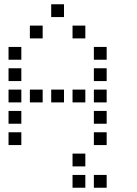

<svg xmlns="http://www.w3.org/2000/svg" viewBox="-20 -700 640 900"><path d="M221 -680Q220 -680 220 -680Q220 -680 220 -679V-621Q220 -620 220 -620Q220 -620 221 -620H279Q280 -620 280 -620Q280 -620 280 -621V-679Q280 -680 280 -680Q280 -680 279 -680ZM121 -580Q120 -580 120 -580Q120 -580 120 -579V-521Q120 -520 120 -520Q120 -520 121 -520H179Q180 -520 180 -520Q180 -520 180 -521V-579Q180 -580 180 -580Q180 -580 179 -580ZM321 -580Q320 -580 320 -580Q320 -580 320 -579V-521Q320 -520 320 -520Q320 -520 321 -520H379Q380 -520 380 -520Q380 -520 380 -521V-579Q380 -580 380 -580Q380 -580 379 -580ZM21 -480Q20 -480 20 -480Q20 -480 20 -479V-421Q20 -420 20 -420Q20 -420 21 -420H79Q80 -420 80 -420Q80 -420 80 -421V-479Q80 -480 80 -480Q80 -480 79 -480ZM421 -480Q420 -480 420 -480Q420 -480 420 -479V-421Q420 -420 420 -420Q420 -420 421 -420H479Q480 -420 480 -420Q480 -420 480 -421V-479Q480 -480 480 -480Q480 -480 479 -480ZM21 -380Q20 -380 20 -380Q20 -380 20 -379V-321Q20 -320 20 -320Q20 -320 21 -320H79Q80 -320 80 -320Q80 -320 80 -321V-379Q80 -380 80 -380Q80 -380 79 -380ZM421 -380Q420 -380 420 -380Q420 -380 420 -379V-321Q420 -320 420 -320Q420 -320 421 -320H479Q480 -320 480 -320Q480 -320 480 -321V-379Q480 -380 480 -380Q480 -380 479 -380ZM21 -280Q20 -280 20 -280Q20 -280 20 -279V-221Q20 -220 20 -220Q20 -220 21 -220H79Q80 -220 80 -220Q80 -220 80 -221V-279Q80 -280 80 -280Q80 -280 79 -280ZM121 -280Q120 -280 120 -280Q120 -280 120 -279V-221Q120 -220 120 -220Q120 -220 121 -220H179Q180 -220 180 -220Q180 -220 180 -221V-279Q180 -280 180 -280Q180 -280 179 -280ZM221 -280Q220 -280 220 -280Q220 -280 220 -279V-221Q220 -220 220 -220Q220 -220 221 -220H279Q280 -220 280 -220Q280 -220 280 -221V-279Q280 -280 280 -280Q280 -280 279 -280ZM321 -280Q320 -280 320 -280Q320 -280 320 -279V-221Q320 -220 320 -220Q320 -220 321 -220H379Q380 -220 380 -220Q380 -220 380 -221V-279Q380 -280 380 -280Q380 -280 379 -280ZM421 -280Q420 -280 420 -280Q420 -280 420 -279V-221Q420 -220 420 -220Q420 -220 421 -220H479Q480 -220 480 -220Q480 -220 480 -221V-279Q480 -280 480 -280Q480 -280 479 -280ZM21 -180Q20 -180 20 -180Q20 -180 20 -179V-121Q20 -120 20 -120Q20 -120 21 -120H79Q80 -120 80 -120Q80 -120 80 -121V-179Q80 -180 80 -180Q80 -180 79 -180ZM421 -180Q420 -180 420 -180Q420 -180 420 -179V-121Q420 -120 420 -120Q420 -120 421 -120H479Q480 -120 480 -120Q480 -120 480 -121V-179Q480 -180 480 -180Q480 -180 479 -180ZM21 -80Q20 -80 20 -80Q20 -80 20 -79V-21Q20 -20 20 -20Q20 -20 21 -20H79Q80 -20 80 -20Q80 -20 80 -21V-79Q80 -80 80 -80Q80 -80 79 -80ZM421 -80Q420 -80 420 -80Q420 -80 420 -79V-21Q420 -20 420 -20Q420 -20 421 -20H479Q480 -20 480 -20Q480 -20 480 -21V-79Q480 -80 480 -80Q480 -80 479 -80ZM321 20Q320 20 320 20Q320 20 320 21V79Q320 80 320 80Q320 80 321 80H379Q380 80 380 80Q380 80 380 79V21Q380 20 380 20Q380 20 379 20ZM321 120Q320 120 320 120Q320 120 320 121V179Q320 180 320 180Q320 180 321 180H379Q380 180 380 180Q380 180 380 179V121Q380 120 380 120Q380 120 379 120ZM421 120Q420 120 420 120Q420 120 420 121V179Q420 180 420 180Q420 180 421 180H479Q480 180 480 180Q480 180 480 179V121Q480 120 480 120Q480 120 479 120Z"/></svg>

Font: Doto Medium
Style: Regular
Weight: 500
Monospace: yes
Version: Version 1.000